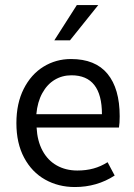

<svg xmlns="http://www.w3.org/2000/svg" viewBox="-20 -734 536 766"><path d="M457.5 -270Q457.5 -242.7 454.6 -225.1H126Q128.9 -171.4 149.7 -132.8Q170.4 -94.2 206.3 -74Q242.2 -53.7 288.6 -53.7Q323.7 -53.7 353 -61.8Q382.3 -69.8 409.2 -86.9L437.5 -33.7Q366.7 12.2 278.8 12.2Q212.9 12.2 159.9 -17.6Q106.9 -47.4 76.2 -105Q45.4 -162.6 45.4 -242.7Q45.4 -321.8 74.7 -379.6Q104 -437.5 153.6 -468Q203.1 -498.5 263.2 -498.5Q360.4 -498.5 408.9 -439.5Q457.5 -380.4 457.5 -270ZM265.1 -433.6Q228 -433.6 198 -415.5Q168 -397.5 148.7 -362.3Q129.4 -327.1 125 -278.3H386.7Q386.7 -433.6 265.1 -433.6ZM196.8 -573.2 286.6 -713.9H372.1L259.3 -573.2Z"/></svg>

Font: Varta
Style: Regular
Weight: 400
Designer: Joana Correia, Viktoriya Grabowska, Eben Sorkin
Foundry: Sorkin Type
Version: Version 1.003; ttfautohint (v1.3) -l 8 -r 24 -G 200 -x 12 -H